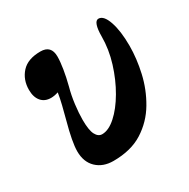

<svg xmlns="http://www.w3.org/2000/svg" viewBox="-109 -526 631 640"><g transform="rotate(-30 206.5 -206.0)"><path d="M153 13Q113 13 88.5 -10.5Q64 -34 64 -75Q64 -110 84 -183Q91 -209 97 -233.5Q103 -258 106 -278Q91 -273 78 -273Q54 -273 40.5 -289Q27 -305 27 -333Q27 -372 51 -398.5Q75 -425 124 -425Q165 -425 165 -382Q165 -363 160.5 -335Q156 -307 148 -276Q140 -247 136 -215Q132 -183 132 -157Q132 -117 141 -100Q150 -83 165 -83Q190 -83 218 -108Q246 -133 270.5 -175Q295 -217 310.5 -267Q326 -317 326 -367Q326 -393 331 -408Q336 -423 346 -423Q366 -423 378.5 -386.5Q391 -350 391 -293Q391 -244 379 -191Q367 -138 339.5 -91.5Q312 -45 266.5 -16Q221 13 153 13Z"/></g></svg>

Font: Junicode
Style: Bold Italic
Weight: 700
Italic angle: -11°
Designer: Peter S. Baker
Version: Version 2.100; ttfautohint (v1.8.4)